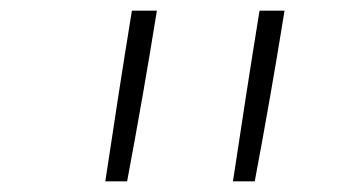

<svg xmlns="http://www.w3.org/2000/svg" viewBox="-20 -792 640 361"><path d="M178 -451Q190 -531 202.5 -611.5Q215 -692 228 -772H275Q262 -691 248 -611Q234 -531 219 -451ZM418 -451Q430 -531 442.5 -611.5Q455 -692 468 -772H515Q502 -691 488 -611Q474 -531 459 -451Z"/></svg>

Font: Iosevka Slab XLtEx
Style: Italic
Weight: 200
Width: 7
Italic angle: -9°
Monospace: yes
Designer: Belleve Invis
Foundry: Belleve Invis
Version: Version 11.1.0; ttfautohint (v1.8.3)